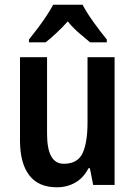

<svg xmlns="http://www.w3.org/2000/svg" viewBox="-20 -879 574 816"><path d="M467 -636V-93H376L362 -164H356Q335 -123 300 -103Q265 -83 222 -83Q143 -83 104 -134.5Q65 -186 65 -282V-636H180V-310Q180 -183 251 -183Q310 -183 331 -228Q352 -273 352 -359V-636ZM331 -859Q348 -826 377.5 -785Q407 -744 434 -711V-699H363Q342 -716 316 -738.5Q290 -761 268 -788Q244 -761 218.5 -737.5Q193 -714 174 -699H103V-711Q120 -732 140 -758.5Q160 -785 177.5 -811.5Q195 -838 206 -859Z"/></svg>

Font: Noto Sans Kannada UI Condensed SemiBold
Style: Regular
Weight: 600
Width: 3
Designer: Jelle Bosma - Monotype Design Team
Foundry: Monotype Imaging Inc.
Version: Version 2.005; ttfautohint (v1.8.4.7-5d5b)